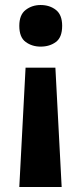

<svg xmlns="http://www.w3.org/2000/svg" viewBox="-20 -566 326 766"><path d="M228 -463Q228 -417 203 -398.5Q178 -380 142 -380Q108 -380 82.5 -398.5Q57 -417 57 -463Q57 -507 82.5 -526.5Q108 -546 142 -546Q178 -546 203 -526.5Q228 -507 228 -463ZM82 -296H201L226 180H57Z"/></svg>

Font: Noto Sans Bengali
Style: Bold
Weight: 700
Designer: Jelle Bosma - Monotype Design Team
Foundry: Monotype Imaging Inc.
Version: Version 2.003; ttfautohint (v1.8.4.7-5d5b)